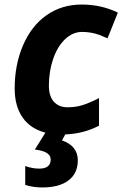

<svg xmlns="http://www.w3.org/2000/svg" viewBox="-20 -576 533 836"><path d="M192.9 -203.1Q192.9 -156.7 214.8 -132.8Q236.8 -108.9 273.9 -108.9Q311 -108.9 341.6 -118.9Q372.1 -128.9 411.1 -148.9V-28.8Q344.7 6.3 264.2 9.3L250 35.2Q318.8 59.6 318.8 122.1Q318.8 178.7 278.3 209.5Q237.8 240.2 164.1 240.2Q122.6 240.2 89.8 229V147Q121.1 158.2 150.9 158.2Q200.7 158.2 200.7 118.2Q200.7 83 131.8 75.2L177.7 1.5Q112.8 -15.1 78.4 -64.5Q43.9 -113.8 43.9 -190.9Q43.9 -293.9 80.3 -378.7Q116.7 -463.4 182.6 -509.8Q249 -556.2 335.4 -556.2Q421.9 -556.2 493.2 -521L448.2 -409.2Q426.3 -418.5 413.1 -423.8Q377.4 -437 337.2 -437Q296.9 -437 263.4 -405.3Q230 -373.5 211.4 -319.3Q192.9 -265.1 192.9 -203.1Z"/></svg>

Font: Open Sans Hebrew
Style: Bold Italic
Weight: 700
Italic angle: -12°
Foundry: Ascender Corporation, Yanek Iontef
Version: Version 2.001;PS 002.001;hotconv 1.0.70;makeotf.lib2.5.58329